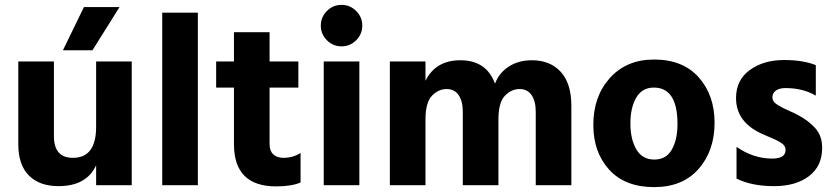

<svg xmlns="http://www.w3.org/2000/svg" viewBox="-20 -759 3420 787"><path d="M520 0H374V-81Q334 4 220 4Q142 4 98.5 -39.5Q55 -83 55 -168V-507H201V-201Q201 -112 279 -112Q374 -112 374 -239V-507H520ZM359 -553H238L324 -730H470Z M791 0H645V-707H791Z M1212 -11Q1175 5 1112 5Q939 5 939 -168V-400H866V-507H939V-627H1085V-507H1203V-400H1085V-167Q1085 -140 1100.5 -126Q1116 -112 1141 -112Q1181 -112 1212 -132Z M1453 0H1307V-507H1453ZM1440 -714Q1465 -689 1465 -654Q1465 -619 1440 -594Q1415 -569 1380 -569Q1345 -569 1320 -594Q1295 -619 1295 -654Q1295 -689 1320 -714Q1345 -739 1380 -739Q1415 -739 1440 -714Z M2322 0H2176V-301Q2176 -344 2159 -369Q2142 -394 2110 -394Q2076 -394 2049.5 -366.5Q2023 -339 2023 -268V0H1877V-301Q1877 -344 1860 -369Q1843 -394 1811 -394Q1777 -394 1750.5 -366.5Q1724 -339 1724 -268V0H1578V-507H1724V-428Q1766 -512 1867 -512Q1974 -512 2009 -416Q2026 -461 2066 -486.5Q2106 -512 2160 -512Q2235 -512 2278.5 -464.5Q2322 -417 2322 -325Z M2909 -256Q2909 -141 2843.5 -66.5Q2778 8 2661 8Q2542 8 2477 -63.5Q2412 -135 2412 -247Q2412 -364 2480 -439.5Q2548 -515 2661 -515Q2779 -515 2844 -442Q2909 -369 2909 -256ZM2662 -105Q2710 -105 2733.5 -145.5Q2757 -186 2757 -251Q2757 -400 2660 -400Q2612 -400 2588 -359Q2564 -318 2564 -253Q2564 -188 2588.5 -146.5Q2613 -105 2662 -105Z M3350 -153Q3350 -78 3296 -37Q3242 4 3153 4Q3061 4 2999 -27V-157Q3068 -109 3145 -109Q3200 -109 3200 -144Q3200 -153 3195 -161Q3190 -169 3178 -176Q3166 -183 3156 -187.5Q3146 -192 3127 -200Q3108 -208 3098 -213Q2997 -261 2997 -357Q2997 -431 3053.5 -472Q3110 -513 3194 -513Q3272 -513 3324 -492V-367Q3271 -398 3200 -398Q3174 -398 3160 -387.5Q3146 -377 3146 -361Q3146 -352 3151 -344Q3156 -336 3167.5 -329Q3179 -322 3189.5 -316.5Q3200 -311 3218.5 -303Q3237 -295 3248 -289Q3294 -265 3322 -233.5Q3350 -202 3350 -153Z"/></svg>

Font: Hind Siliguri
Style: Bold
Weight: 700
Designer: Jyotish Sonowal
Foundry: Indian Type Foundry
Version: Version 1.001;PS 1.0;hotconv 1.0.86;makeotf.lib2.5.63406; tt